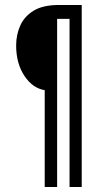

<svg xmlns="http://www.w3.org/2000/svg" viewBox="-20 -685 390 773"><path d="M160 68V-322Q111 -330 78 -380Q45 -430 45 -502Q45 -545 61.5 -582Q78 -619 115.5 -642Q153 -665 218 -665H309V68H260V-609H210V68Z"/></svg>

Font: Inconsolata ExtraCondensed
Style: Regular
Weight: 400
Width: 2
Monospace: yes
Designer: Raph Levien, Cyreal, Brenton Simpson
Foundry: Raph Levien, Cyreal, Google
Version: Version 3.000; ttfautohint (v1.8.2.53-6de2)